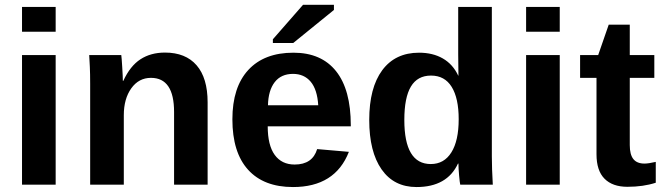

<svg xmlns="http://www.w3.org/2000/svg" viewBox="-20 -753 2707 783"><path d="M69.8 -623.5V-724.6H207V-623.5ZM69.8 0V-528.3H207V0Z M689.9 0V-296.4Q689.9 -435.5 595.7 -435.5Q545.9 -435.5 515.4 -392.8Q484.9 -350.1 484.9 -283.2V0H347.7V-410.2Q347.7 -452.6 346.4 -479.7Q345.2 -506.8 343.8 -528.3H474.6Q476.1 -519 478.5 -478.8Q481 -438.5 481 -423.3H482.9Q510.7 -483.9 552.7 -511.2Q594.7 -538.6 652.8 -538.6Q736.8 -538.6 781.7 -486.8Q826.7 -435.1 826.7 -335.4V0Z M1174.8 9.8Q1055.7 9.8 991.7 -60.8Q927.7 -131.3 927.7 -266.6Q927.7 -397.5 992.7 -467.8Q1057.6 -538.1 1176.8 -538.1Q1290.5 -538.1 1350.6 -462.6Q1410.6 -387.2 1410.6 -241.7V-237.8H1071.8Q1071.8 -160.6 1100.3 -121.3Q1128.9 -82 1181.6 -82Q1254.4 -82 1273.4 -145L1402.8 -133.8Q1346.7 9.8 1174.8 9.8ZM1174.8 -451.7Q1126.5 -451.7 1100.3 -418Q1074.2 -384.3 1072.8 -323.7H1277.8Q1273.9 -387.7 1247.1 -419.7Q1220.2 -451.7 1174.8 -451.7ZM1092.8 -577.6V-592.8L1215.8 -733.4H1341.8V-712.4L1175.8 -577.6Z M1856.9 0Q1855 -7.3 1852.3 -36.9Q1849.6 -66.4 1849.6 -85.9H1847.7Q1803.2 9.8 1678.7 9.8Q1586.4 9.8 1536.1 -62.3Q1485.8 -134.3 1485.8 -263.7Q1485.8 -395 1538.8 -466.6Q1591.8 -538.1 1689 -538.1Q1745.1 -538.1 1785.9 -514.6Q1826.7 -491.2 1848.6 -444.8H1849.6L1848.6 -531.7V-724.6H1985.8V-115.2Q1985.8 -66.4 1989.7 0ZM1850.6 -267.1Q1850.6 -352.5 1822 -398.7Q1793.5 -444.8 1737.8 -444.8Q1682.6 -444.8 1655.8 -400.1Q1628.9 -355.5 1628.9 -263.7Q1628.9 -84 1736.8 -84Q1791 -84 1820.8 -131.6Q1850.6 -179.2 1850.6 -267.1Z M2125.5 -623.5V-724.6H2262.7V-623.5ZM2125.5 0V-528.3H2262.7V0Z M2538.6 8.8Q2478 8.8 2445.3 -24.2Q2412.6 -57.1 2412.6 -124V-435.5H2345.7V-528.3H2419.4L2462.4 -652.3H2548.3V-528.3H2648.4V-435.5H2548.3V-161.1Q2548.3 -122.6 2563 -104.2Q2577.6 -85.9 2608.4 -85.9Q2624.5 -85.9 2654.3 -92.8V-7.8Q2603.5 8.8 2538.6 8.8Z"/></svg>

Font: Liberation Sans
Style: Bold
Weight: 700
Designer: Steve Matteson
Foundry: Ascender Corporation
Version: Version 2.1.5